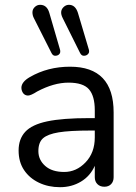

<svg xmlns="http://www.w3.org/2000/svg" viewBox="-20 -779 570 806"><path d="M377.9 -202.1V-231H359.9Q272 -231 226.1 -223.4Q180.2 -215.8 160.6 -198.5Q141.1 -181.2 141.1 -144.5Q141.1 -107.9 169.7 -82.5Q198.2 -57.1 249.5 -57.1Q300.8 -57.1 339.4 -97.7Q377.9 -138.2 377.9 -202.1ZM457 -307.1V-35.2Q457 -17.1 446.5 -6.1Q436 4.9 418 4.9Q399.9 4.9 388.9 -6.1Q377.9 -17.1 377.9 -35.2V-83Q358.9 -40 319.8 -16.6Q280.8 6.8 231.9 6.8Q183.1 6.8 143.6 -12Q104 -30.8 81.1 -64.9Q58.1 -99.1 58.1 -147.2Q58.1 -195.3 85.9 -225.6Q113.8 -255.9 178 -269.5Q242.2 -283.2 356 -283.2H377.9V-315.9Q377.9 -376 353.5 -404.1Q329.1 -432.1 267.6 -432.1Q206.1 -432.1 136.2 -395Q109.4 -377.9 97.7 -377.9Q85.9 -377.9 78.1 -386.7Q70.3 -396.5 69.8 -410.2Q69.8 -435.1 105.5 -455.6Q180.7 -499 273.9 -499Q457 -499 457 -307.1ZM269.5 -758.8Q296.4 -758.8 307.1 -725.1L353 -570.8Q354 -568.8 354 -562.5Q354 -556.2 347.9 -550.5Q341.8 -544.9 331.8 -544.9Q321.8 -544.9 315.9 -557.1L243.2 -703.1Q228.5 -731.9 247.1 -749.5Q256.8 -758.8 269.5 -758.8ZM148.4 -758.8Q177.2 -758.8 187 -725.1L231.9 -570.8Q232.9 -568.8 232.9 -562Q232.9 -555.2 227.1 -550Q221.2 -544.9 211.4 -544.9Q201.7 -544.9 195.8 -557.1L122.1 -703.1Q116.2 -714.4 116.2 -727.3Q116.2 -740.2 126 -749.5Q135.7 -758.8 148.4 -758.8Z"/></svg>

Font: Nunito-Regular
Style: Regular
Weight: 400
Designer: Vernon Adams
Foundry: newtypography
Version: Version 3.000